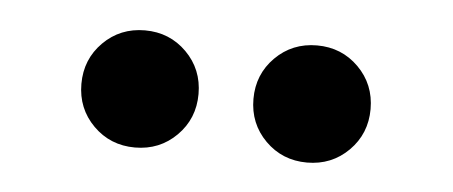

<svg xmlns="http://www.w3.org/2000/svg" viewBox="-26 -723 493 209"><g transform="rotate(5 220.0 -618.0)"><path d="M250 -618C250 -600 256.2 -584.8 268.5 -572.5C280.8 -560.2 296 -554 314 -554C332 -554 347.2 -560.2 359.5 -572.5C371.8 -584.8 378 -600 378 -618C378 -636 371.8 -651.2 359.5 -663.5C347.2 -675.8 332 -682 314 -682C296 -682 280.8 -675.8 268.5 -663.5C256.2 -651.2 250 -636 250 -618ZM62 -618C62 -600 68.2 -584.8 80.5 -572.5C92.8 -560.2 108 -554 126 -554C144 -554 159.2 -560.2 171.5 -572.5C183.8 -584.8 190 -600 190 -618C190 -636 183.8 -651.2 171.5 -663.5C159.2 -675.8 144 -682 126 -682C108 -682 92.8 -675.8 80.5 -663.5C68.2 -651.2 62 -636 62 -618Z"/></g></svg>

Font: Km Standard TT
Style: Bold
Weight: 700
Designer: Alexey Kryukov <alexios@thessalonica.org.ru>
Version: Version 2.0.2